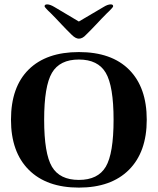

<svg xmlns="http://www.w3.org/2000/svg" viewBox="-20 -844 718 874"><path d="M30 -299Q30 -448 110.5 -527.5Q191 -607 339 -607Q488 -607 568 -526.5Q648 -446 648 -299Q648 -152 567 -71Q486 10 339 10Q192 10 111 -71Q30 -152 30 -299ZM497 -299Q497 -452 461.5 -512.5Q426 -573 339 -573Q252 -573 216.5 -512.5Q181 -452 181 -299Q181 -145 216.5 -85Q252 -25 339 -25Q426 -25 461.5 -85Q497 -145 497 -299ZM339 -668Q324 -668 306 -686L282 -710L259 -734Q235 -760 211 -784Q199 -795 191 -804Q183 -812 183 -816Q183 -824 195 -824Q208 -824 228 -812L339 -746L451 -812Q470 -824 484 -824Q495 -824 495 -816Q495 -812 487 -804Q479 -795 467 -784Q443 -760 419 -734L396 -710L372 -686Q356 -668 339 -668Z"/></svg>

Font: UnnaBold
Style: Bold
Weight: 700
Designer: Jorge de Buen Unna
Foundry: Omnibus-Type
Version: Version 2.008;hotconv 1.0.109;makeotfexe 2.5.65596